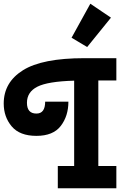

<svg xmlns="http://www.w3.org/2000/svg" viewBox="-65 -1013 672 1033"><path d="M-45 -456Q-45 -570 58.5 -635Q162 -700 389 -700H561V-580H464V-120H561V0H246V-120H334V-579Q192 -575 136 -546.5Q80 -518 80 -460Q80 -402 131 -402Q178 -402 178 -466H303Q303 -389 262 -335.5Q221 -282 131 -282Q41 -282 -2 -333Q-45 -384 -45 -456ZM532 -918 404 -760 320 -810 421 -993Z"/></svg>

Font: Cherry Swash
Style: Bold
Weight: 700
Designer: Kasatkina Nataliya
Foundry: Nataliya Kasatkina
Version: Version 1.001